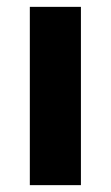

<svg xmlns="http://www.w3.org/2000/svg" viewBox="-20 -540 323 560"><path d="M67 0H216V-520H67Z"/></svg>

Font: Fixel Display Bold
Style: Bold
Weight: 700
Designer: AlfaBravo + MacPaw
Foundry: Kyrylo Tkachov, Marchela Mozhyna, Serhii Makarenko, Maria Weinstein, Zakhar Kryvoshyya
Version: Version 1.211